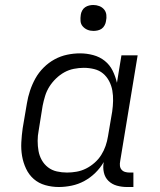

<svg xmlns="http://www.w3.org/2000/svg" viewBox="-20 -742 640 770"><path d="M216 8Q188 8 161.5 0.5Q135 -7 115.5 -24Q96 -41 84.5 -65.5Q73 -90 68.5 -116.5Q64 -143 65.5 -171.5Q67 -200 71 -228L88 -328Q92 -353 100.5 -378.5Q109 -404 122 -427.5Q135 -451 155 -471Q175 -491 199 -504Q223 -517 249 -522.5Q275 -528 301 -528Q328 -528 354 -521Q380 -514 400 -498Q420 -482 431.5 -459Q443 -436 449 -410L467 -520H532L462 -96Q460 -86 461 -77Q462 -68 467.5 -61.5Q473 -55 481.5 -52.5Q490 -50 499 -50H515V8H489Q468 8 448.5 2.5Q429 -3 415 -16.5Q401 -30 396.5 -50.5Q392 -71 396 -92Q382 -68 362 -48.5Q342 -29 318 -16Q294 -3 267.5 2.5Q241 8 216 8ZM249 -50Q268 -50 287.5 -53.5Q307 -57 325 -66Q343 -75 359 -89Q375 -103 386 -120.5Q397 -138 403.5 -157Q410 -176 413 -195L430 -295Q433 -316 433.5 -337.5Q434 -359 430.5 -379Q427 -399 417.5 -417Q408 -435 393 -447.5Q378 -460 357.5 -465Q337 -470 316 -470Q297 -470 276.5 -466Q256 -462 238 -452Q220 -442 204.5 -427Q189 -412 178 -394.5Q167 -377 161 -357.5Q155 -338 151 -318L135 -218Q131 -198 131 -177Q131 -156 134.5 -136.5Q138 -117 147.5 -100Q157 -83 172.5 -71Q188 -59 208 -54.5Q228 -50 249 -50ZM355 -618Q342 -618 331 -622.5Q320 -627 312 -636Q304 -645 303 -657.5Q302 -670 304 -683Q305 -691 309.5 -699.5Q314 -708 321.5 -713Q329 -718 337.5 -720Q346 -722 354 -722Q367 -722 378.5 -717.5Q390 -713 397.5 -704Q405 -695 406.5 -682.5Q408 -670 405 -657Q404 -649 399.5 -640.5Q395 -632 388 -627Q381 -622 372 -620Q363 -618 355 -618Z"/></svg>

Font: Iosevka Etoile Light
Style: Italic
Weight: 300
Italic angle: -9°
Designer: Belleve Invis
Foundry: Belleve Invis
Version: Version 22.1.2; ttfautohint (v1.8.4)